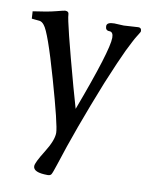

<svg xmlns="http://www.w3.org/2000/svg" viewBox="-83 -589 659 858"><g transform="rotate(10 246.0 -160.5)"><path d="M412 -509 478 -513Q492 -513 492 -498Q492 -495 490.5 -492.5Q489 -490 485.5 -484Q482 -478 476.5 -469.5Q471 -461 461.5 -442.5Q452 -424 440 -400Q417 -352 371 -241Q280 -13 227 154Q214 194 209.5 201Q205 208 193 208Q127 208 127 179Q127 163 162.5 106.5Q198 50 198 16Q198 -18 140.5 -220Q83 -422 59 -450Q49 -463 37.5 -464.5Q26 -466 16 -466.5Q6 -467 2 -468L0 -501Q66 -510 102.5 -519.5Q139 -529 143 -529Q160 -529 160 -514Q160 -485 238 -200L265 -105Q371 -388 371 -446Q371 -473 353 -473Q335 -473 335 -493Q335 -511 369 -511Z"/></g></svg>

Font: Prociono
Style: Regular
Weight: 400
Designer: Barry Schwartz
Foundry: The Crud Factory
Version: Version 2.301